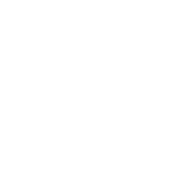

<svg xmlns="http://www.w3.org/2000/svg" viewBox="-20 -470 440 440"><path d="M200 -250Q200 -250 200 -250Q200 -250 200 -250Q200 -250 200 -250Q200 -250 200 -250Q200 -250 200 -250Q200 -250 200 -250Q200 -250 200 -250Q200 -250 200 -250Q200 -250 200 -250Q200 -250 200 -250Q200 -250 200 -250Q200 -250 200 -250ZM300 -50Q300 -50 300 -50Q300 -50 300 -50Q300 -50 300 -50Q300 -50 300 -50Q300 -50 300 -50Q300 -50 300 -50Q300 -50 300 -50Q300 -50 300 -50Q300 -50 300 -50Q300 -50 300 -50Q300 -50 300 -50Q300 -50 300 -50ZM100 -50Q100 -50 100 -50Q100 -50 100 -50Q100 -50 100 -50Q100 -50 100 -50Q100 -50 100 -50Q100 -50 100 -50Q100 -50 100 -50Q100 -50 100 -50Q100 -50 100 -50Q100 -50 100 -50Q100 -50 100 -50Q100 -50 100 -50ZM300 -350Q300 -350 300 -350Q300 -350 300 -350Q300 -350 300 -350Q300 -350 300 -350Q300 -350 300 -350Q300 -350 300 -350Q300 -350 300 -350Q300 -350 300 -350Q300 -350 300 -350Q300 -350 300 -350Q300 -350 300 -350Q300 -350 300 -350ZM100 -150Q100 -150 100 -150Q100 -150 100 -150Q100 -150 100 -150Q100 -150 100 -150Q100 -150 100 -150Q100 -150 100 -150Q100 -150 100 -150Q100 -150 100 -150Q100 -150 100 -150Q100 -150 100 -150Q100 -150 100 -150Q100 -150 100 -150ZM200 -450Q200 -450 200 -450Q200 -450 200 -450Q200 -450 200 -450Q200 -450 200 -450Q200 -450 200 -450Q200 -450 200 -450Q200 -450 200 -450Q200 -450 200 -450Q200 -450 200 -450Q200 -450 200 -450Q200 -450 200 -450Q200 -450 200 -450ZM100 -450Q100 -450 100 -450Q100 -450 100 -450Q100 -450 100 -450Q100 -450 100 -450Q100 -450 100 -450Q100 -450 100 -450Q100 -450 100 -450Q100 -450 100 -450Q100 -450 100 -450Q100 -450 100 -450Q100 -450 100 -450Q100 -450 100 -450ZM200 -50Q200 -50 200 -50Q200 -50 200 -50Q200 -50 200 -50Q200 -50 200 -50Q200 -50 200 -50Q200 -50 200 -50Q200 -50 200 -50Q200 -50 200 -50Q200 -50 200 -50Q200 -50 200 -50Q200 -50 200 -50Q200 -50 200 -50Z"/></svg>

Font: TINY 5x3
Style: Regular
Weight: 400
Designer: Jack Halten Fahnestock
Foundry: Velvetyne Type Foundry
Version: Version 1.002